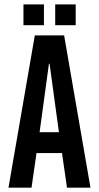

<svg xmlns="http://www.w3.org/2000/svg" viewBox="-20 -863 455 883"><path d="M182.1 -747.1H87.9V-842.8H182.1ZM328.1 -747.1H233.9V-842.8H328.1ZM396 0H288.1L265.1 -159.2H147.9L125 0H19L140.1 -700.2H274.9ZM205.1 -569.8 162.1 -254.9H251L208 -569.8Z"/></svg>

Font: BaseOne
Style: Regular
Weight: 400
Designer: Domenico Catapano
Foundry: Design by Basse
Version: Version 1.000;PS 001.001;hotconv 1.0.56